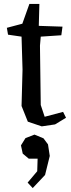

<svg xmlns="http://www.w3.org/2000/svg" viewBox="-20 -625 363 980"><path d="M261 10 193 20 122 -4 90 -84 95 -270 90 -438 21 -448 15 -483 94 -504 130 -605H181L178 -493L299 -489L293 -445L188 -438L184 -392L188 -89L208 -29L302 -54L317 -24ZM110 80 156 62 202 81 225 112 234 171 210 268 147 335 121 307 170 249 172 185H127L96 159L87 117Z"/></svg>

Font: Alike Angular
Style: Regular
Weight: 400
Designer: Sveta Sebyakina
Foundry: Cyreal (www.cyreal.org)
Version: Version 1.300; ttfautohint (v1.8.4.7-5d5b)